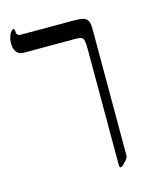

<svg xmlns="http://www.w3.org/2000/svg" viewBox="-118 -664 726 933"><g transform="rotate(-15 245.5 -197.0)"><path d="M413.1 145Q413.1 152.3 411.1 157.2Q409.2 162.1 387.2 185.5Q378.4 194.8 372.1 194.8Q367.7 194.8 366.5 190.9Q365.2 187 365.2 174.8V-402.8Q365.2 -430.2 362.3 -442.6Q359.4 -455.1 352.5 -460Q345.7 -464.8 324.2 -464.8H59.1Q35.6 -464.8 23.9 -481.4Q12.2 -498 12.2 -522.9Q12.2 -548.8 22.2 -568.8Q32.2 -588.9 42 -588.9Q44.4 -588.9 46.1 -585.9Q47.9 -583 47.9 -580.1V-570.8Q47.9 -565.4 52.5 -559.3Q57.1 -553.2 69.8 -553.2H335Q370.6 -553.2 385.7 -547.9Q400.9 -542.5 407 -529.5Q413.1 -516.6 413.1 -485.8Z"/></g></svg>

Font: Liberation Serif
Style: Regular
Weight: 400
Designer: Steve Matteson
Foundry: Ascender Corporation
Version: Version 2.1.5